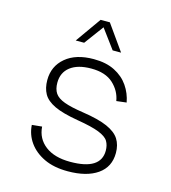

<svg xmlns="http://www.w3.org/2000/svg" viewBox="-111 -822 821 924"><g transform="rotate(15 300.0 -360.5)"><path d="M311 12Q242 12 193.5 -11Q145 -34 117.5 -72.5Q90 -111 87 -159L137 -164Q141 -105 186.5 -70Q232 -35 311 -35Q463 -35 463 -131Q463 -158 451.5 -177.5Q440 -197 403.5 -211.5Q367 -226 294 -238Q217 -251 176 -270.5Q135 -290 119 -318.5Q103 -347 103 -387Q103 -456 154 -499Q205 -542 294 -542Q356 -542 399 -520Q442 -498 467 -461.5Q492 -425 500 -381L450 -375Q442 -424 403.5 -459.5Q365 -495 294 -495Q227 -495 190 -466.5Q153 -438 153 -387Q153 -355 166.5 -335Q180 -315 214 -302.5Q248 -290 309 -281Q389 -269 433 -249.5Q477 -230 495 -201.5Q513 -173 513 -133Q513 -63 459 -25.5Q405 12 311 12ZM186 -606 276 -733H322L412 -606H370L299 -702L228 -606Z"/></g></svg>

Font: Geist Mono UltraLight
Style: Regular
Weight: 200
Monospace: yes
Designer: Basement.studio, Andrés Briganti, Mateo Zaragoza
Foundry: Basement.studio, Vercel, Andrés Briganti, Guido Ferreyra, Mateo Zaragoza
Version: Version 1.400; ttfautohint (v1.8.4.7-5d5b)